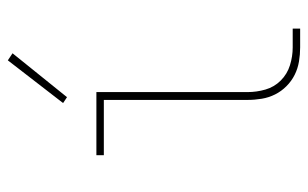

<svg xmlns="http://www.w3.org/2000/svg" viewBox="-168 -618 786 490"><g transform="rotate(-90 225.0 -373.0)"><path d="M349 0Q331 0 313 -3Q295 -6 279 -14Q263 -22 250 -35Q237 -48 229 -64Q221 -80 218 -98Q215 -116 215 -134V-501H74V-520H235V-134Q235 -111 241.5 -88.5Q248 -66 264.5 -49.5Q281 -33 303.5 -26Q326 -19 349 -19H397V0ZM222 -595 207 -605 316 -746 334 -734Z"/></g></svg>

Font: Zed Sans Thin Extended
Style: Regular
Weight: 100
Width: 7
Designer: Belleve Invis
Foundry: Belleve Invis
Version: Version 1.0.0; ttfautohint (v1.8.4)